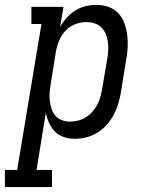

<svg xmlns="http://www.w3.org/2000/svg" viewBox="-80 -558 600 783"><path d="M-60 205V135H-10L89 -460H48V-530H179L165 -449Q177 -469 193 -486.5Q209 -504 228.5 -516Q248 -528 270 -533Q292 -538 314 -538Q314 -538 314 -538Q314 -538 314 -538Q340 -538 363.5 -529.5Q387 -521 403.5 -503Q420 -485 428 -461.5Q436 -438 439 -413.5Q442 -389 440.5 -362.5Q439 -336 434 -311L413 -181Q409 -157 402 -134Q395 -111 383.5 -89.5Q372 -68 355 -49Q338 -30 317 -17Q296 -4 272 2Q248 8 225 8Q202 8 180.5 1Q159 -6 144 -21.5Q129 -37 120 -57Q111 -77 107 -99L69 135H132V205ZM205 -62Q221 -62 237.5 -66Q254 -70 269 -79Q284 -88 295.5 -101Q307 -114 315.5 -129Q324 -144 328.5 -160Q333 -176 336 -192L358 -322Q361 -339 361.5 -356.5Q362 -374 359.5 -390Q357 -406 350.5 -421Q344 -436 332.5 -447Q321 -458 305 -463Q289 -468 272 -468Q249 -468 226 -459Q203 -450 186.5 -432Q170 -414 161 -392Q152 -370 148 -347L127 -217Q124 -200 122.5 -182Q121 -164 123 -147.5Q125 -131 130 -115Q135 -99 145.5 -86.5Q156 -74 172 -68Q188 -62 205 -62Z"/></svg>

Font: Iosevka Slab
Style: Italic
Weight: 400
Italic angle: -9°
Monospace: yes
Designer: Belleve Invis
Foundry: Belleve Invis
Version: Version 11.1.0; ttfautohint (v1.8.3)